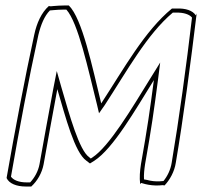

<svg xmlns="http://www.w3.org/2000/svg" viewBox="-20 -637 737 700"><path d="M4 12C13 32 40 43 74 43H94C116 23 133 -6 139 -38C155 -130 172 -219 189 -312C219 -210 252 -81 295 -51L308 -41L324 -51C393 -96 472 -234 541 -345C527 -238 517 -168 494 -39C490 -13 488 10 491 34L495 30L509 34C525 38 543 40 561 39C561 39 573 38 573 38C573 38 580 39 580 39C599 19 616 -11 621 -44C648 -202 676 -414 697 -588L694 -581C682 -599 657 -607 624 -606H607C507 -524 432 -387 349 -260C316 -395 280 -569 231 -617H214C201 -617 187 -616 175 -615C175 -615 165 -614 165 -614C165 -614 158 -615 158 -615C131 -591 114 -553 105 -511C70 -350 34 -159 4 12ZM20 7C50 -165 85 -351 120 -510C129 -547 142 -579 162 -599H163L174 -600C186 -601 199 -602 211 -602H222C265 -554 301 -386 334 -254L341 -224L362 -254C444 -380 516 -512 610 -591H621C651 -592 671 -584 680 -573C660 -401 632 -198 606 -44C602 -18 590 6 576 23H575L563 24C547 25 530 23 516 19L505 17C504 -1 506 -19 509 -39C532 -167 542 -239 556 -346L564 -409L528 -351C459 -239 378 -103 317 -63L311 -59L305 -64C269 -89 234 -215 204 -318L187 -378L174 -312C157 -219 140 -130 124 -38C119 -12 106 11 90 28H77C48 28 28 19 20 7Z"/></svg>

Font: Snowfall
Style: BlkOlObl
Weight: 900
Designer: Jasper
Foundry: Cannot Into Space Fonts
Version: Version 0.9